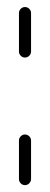

<svg xmlns="http://www.w3.org/2000/svg" viewBox="-20 -539 145 559"><path d="M52.6 0Q45.6 0 40.4 -5.2Q35.2 -10.4 35.2 -17.8V-129.6Q35.2 -137 40.4 -142.2Q45.6 -147.4 52.6 -147.4Q60 -147.4 65.2 -142.2Q70.4 -137 70.4 -129.6V-17.8Q70.4 -10.7 65.2 -5.4Q60 0 52.6 0ZM52.6 -371.5Q45.6 -371.5 40.4 -376.7Q35.2 -381.9 35.2 -388.9V-500.7Q35.2 -508.1 40.4 -513.3Q45.6 -518.5 52.6 -518.5Q60 -518.5 65.2 -513.3Q70.4 -508.1 70.4 -500.7V-388.9Q70.4 -381.9 65.2 -376.7Q60 -371.5 52.6 -371.5Z"/></svg>

Font: 26F Galaxy Sans Light
Style: Regular
Weight: 300
Designer: C₂₉H₂₅N₃O₅
Version: Version 1.100